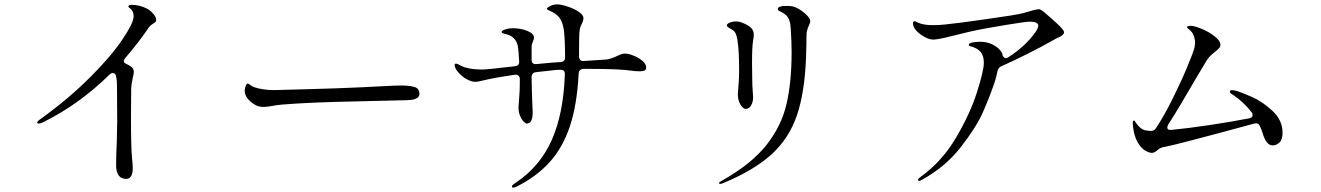

<svg xmlns="http://www.w3.org/2000/svg" viewBox="-20 -796 6040 878"><path d="M694 -705Q694 -698 691.5 -695.5Q689 -693 682 -689Q681 -688 674 -683.5Q667 -679 661 -671Q615 -603 553 -531Q546 -522 546 -517Q546 -509 557 -504Q561 -502 566 -499.5Q571 -497 577 -493Q592 -484 592 -467Q592 -458 587 -440Q580 -405 580 -394L579 -262Q579 -114 584 -71Q587 -47 587 -28Q587 22 557 22Q534 22 522.5 6Q511 -10 511 -40Q511 -92 514 -143Q516 -207 516 -238L515 -402Q515 -431 510 -450Q507 -462 496 -462Q488 -462 481 -455Q340 -317 177 -237Q165 -231 158 -231Q150 -231 150 -235Q150 -242 170 -255Q298 -348 394 -444.5Q490 -541 540.5 -616.5Q591 -692 591 -721Q591 -741 581 -752Q577 -756 572 -760Q567 -764 567 -766Q567 -774 582 -774Q618 -774 651 -757Q667 -749 680.5 -733.5Q694 -718 694 -705Z M1146 -317Q1128 -327 1113.5 -344Q1099 -361 1099 -381Q1099 -392 1103.5 -403Q1108 -414 1113 -414Q1115 -414 1122 -409Q1132 -401 1143 -397Q1183 -384 1233 -384Q1276 -385 1364 -387.5Q1452 -390 1514 -392Q1647 -397 1735 -402Q1786 -405 1815 -405Q1854 -405 1876 -398Q1898 -391 1898 -367Q1898 -343 1857 -339Q1837 -337 1802 -337L1512 -330Q1435 -328 1344.5 -323Q1254 -318 1227 -312Q1202 -307 1187 -307Q1161 -307 1146 -317Z M2935 -488Q2935 -477 2927.5 -473.5Q2920 -470 2907 -470Q2884 -470 2866 -473Q2810 -481 2680 -481H2647Q2627 -479 2626 -459Q2619 -317 2586 -218.5Q2553 -120 2493 -54Q2433 12 2343 57Q2333 62 2328 62Q2321 62 2321 57Q2321 50 2338 40Q2450 -35 2503.5 -156.5Q2557 -278 2563 -456V-458Q2563 -477 2544 -477Q2530 -477 2520 -476Q2510 -475 2504 -474Q2481 -472 2431 -466Q2411 -464 2411 -442Q2412 -362 2415 -304Q2416 -295 2416 -283Q2416 -231 2389 -231Q2383 -231 2374 -240.5Q2365 -250 2358 -267Q2351 -284 2351 -305Q2351 -310 2354 -346.5Q2357 -383 2357 -411V-435Q2357 -445 2350.5 -450.5Q2344 -456 2333 -454Q2237 -440 2189 -428Q2168 -422 2152 -422Q2136 -422 2114 -434Q2092 -446 2075.5 -465.5Q2059 -485 2059 -499Q2059 -505 2065 -505Q2071 -505 2091 -494Q2101 -488 2126.5 -483Q2152 -478 2184 -478Q2208 -478 2334 -493Q2356 -495 2354 -516Q2351 -572 2348 -585Q2339 -629 2294 -640Q2293 -640 2283.5 -642.5Q2274 -645 2274 -650Q2274 -656 2290.5 -661.5Q2307 -667 2323 -667Q2362 -667 2392 -654.5Q2422 -642 2422 -624Q2422 -618 2416.5 -605Q2411 -592 2411 -585V-523Q2411 -501 2433 -503L2509 -510L2544 -512Q2564 -514 2564 -533Q2564 -611 2559 -655Q2554 -693 2539 -714Q2524 -735 2491 -748Q2481 -752 2481 -756Q2481 -760 2488 -764Q2506 -776 2529 -776Q2545 -776 2574.5 -766.5Q2604 -757 2626 -742.5Q2648 -728 2648 -713Q2648 -702 2641 -688Q2633 -674 2631 -660Q2628 -640 2628 -587V-538Q2628 -528 2633.5 -522Q2639 -516 2649 -517L2754 -524Q2772 -526 2800 -539Q2824 -551 2837 -551Q2854 -551 2877.5 -541.5Q2901 -532 2918 -517.5Q2935 -503 2935 -488Z M3268 41Q3268 37 3285 28Q3416 -46 3484.5 -132.5Q3553 -219 3576.5 -319.5Q3600 -420 3600 -559Q3600 -601 3596 -665Q3594 -709 3575 -726Q3564 -736 3554 -740.5Q3544 -745 3540.5 -747.5Q3537 -750 3537 -755Q3537 -769 3576 -769Q3590 -769 3604 -767Q3629 -761 3657 -738Q3685 -715 3685 -699Q3685 -691 3678 -677Q3677 -675 3672.5 -663Q3668 -651 3668 -636Q3668 -593 3666 -535Q3660 -373 3624 -268Q3588 -163 3508.5 -90.5Q3429 -18 3288 41Q3278 45 3273 45Q3268 45 3268 41ZM3354 -366Q3354 -369 3357 -405.5Q3360 -442 3360 -469Q3360 -570 3352 -614Q3349 -633 3343.5 -644Q3338 -655 3325 -662Q3316 -667 3310 -671Q3304 -675 3304 -680Q3304 -687 3317 -692.5Q3330 -698 3346 -698Q3360 -698 3369 -694Q3402 -682 3414.5 -669Q3427 -656 3427 -638Q3427 -626 3424 -611Q3419 -584 3419 -507L3420 -429Q3420 -409 3422 -381Q3424 -357 3424 -351Q3424 -331 3415 -314.5Q3406 -298 3390 -298Q3378 -298 3366 -318Q3354 -338 3354 -366Z M4846 -648Q4846 -642 4839 -636Q4830 -628 4810 -620L4783 -605Q4752 -587 4684 -552.5Q4616 -518 4561 -494Q4547 -489 4542 -473Q4536 -443 4529 -422Q4504 -348 4473.5 -280Q4443 -212 4373 -122.5Q4303 -33 4198 25Q4188 31 4184 31Q4178 31 4178 26Q4178 23 4184 18Q4190 13 4191 12Q4287 -57 4351.5 -166Q4416 -275 4447.5 -374Q4479 -473 4479 -509Q4479 -542 4463.5 -559.5Q4448 -577 4416 -585Q4410 -587 4410 -591Q4410 -598 4425.5 -601.5Q4441 -605 4462 -605Q4492 -605 4515.5 -594Q4539 -583 4552 -568Q4565 -553 4565 -542Q4571 -530 4580 -530Q4585 -530 4589 -533Q4669 -584 4715 -649Q4728 -669 4728 -678Q4728 -697 4690 -697Q4671 -697 4583.5 -682.5Q4496 -668 4446 -658Q4416 -652 4365 -639Q4330 -630 4296.5 -622.5Q4263 -615 4247 -615Q4226 -615 4198 -633Q4170 -651 4160 -670Q4155 -680 4155 -688Q4155 -699 4162 -699Q4165 -699 4174 -694.5Q4183 -690 4190 -688Q4212 -681 4248 -681Q4273 -681 4302 -684Q4345 -688 4487.5 -708Q4630 -728 4659 -736Q4717 -754 4731 -754Q4738 -754 4753 -742Q4794 -707 4820 -682.5Q4846 -658 4846 -648Z M5845 -189Q5845 -157 5830.5 -144Q5816 -131 5800 -131Q5784 -131 5772.5 -146.5Q5761 -162 5754 -187Q5750 -200 5742 -218Q5735 -236 5716 -231Q5344 -130 5309 -125Q5294 -123 5286 -118.5Q5278 -114 5270 -107Q5258 -97 5248 -97Q5233 -97 5214.5 -109Q5196 -121 5181 -148Q5166 -175 5161 -218L5160 -232Q5160 -245 5165 -245Q5168 -245 5173 -237Q5178 -229 5185 -221Q5195 -210 5205 -204.5Q5215 -199 5241 -197Q5259 -197 5267 -211Q5302 -264 5340.5 -341Q5379 -418 5408 -487Q5437 -556 5443 -581Q5445 -593 5445 -599Q5445 -616 5439.5 -631Q5434 -646 5426 -654Q5421 -659 5414.5 -664Q5408 -669 5408 -671Q5408 -678 5424 -678Q5442 -678 5475.5 -664Q5509 -650 5535 -629.5Q5561 -609 5561 -591Q5561 -583 5555 -576Q5549 -569 5536 -559Q5510 -539 5497 -518Q5489 -505 5478 -486Q5467 -467 5454 -446Q5375 -309 5322 -226Q5318 -219 5318 -213Q5318 -200 5337 -202Q5410 -209 5510.5 -224Q5611 -239 5693 -255Q5708 -258 5708 -270Q5708 -277 5704 -282Q5667 -330 5620 -361Q5619 -362 5611.5 -366.5Q5604 -371 5604 -377Q5604 -384 5614 -384Q5619 -384 5629 -382Q5657 -374 5705.5 -352.5Q5754 -331 5799.5 -288.5Q5845 -246 5845 -189Z"/></svg>

Font: Shippori Mincho B1
Style: Regular
Weight: 400
Designer: FONTDASU
Foundry: FONTDASU / Google Inc. / but / Adobe
Version: Version 3.110; ttfautohint (v1.8.3)